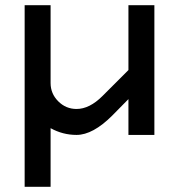

<svg xmlns="http://www.w3.org/2000/svg" viewBox="-20 -520 690 740"><path d="M275 0Q222 0 175 -26V200H75V-500H175V-200Q175 -159 204.5 -129.5Q234 -100 275 -100Q325 -100 375 -150L475 -250V-500H575V0H475V-138L413 -75Q338 0 275 0Z"/></svg>

Font: Monoikos Medium
Style: Regular
Weight: 500
Designer: Brian Krent
Version: Version 0.088